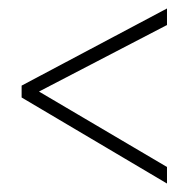

<svg xmlns="http://www.w3.org/2000/svg" viewBox="-20 -580 445 453"><path d="M374 -147V-186L72 -364L374 -521V-560L31 -378V-350Z"/></svg>

Font: Noto Sans Sinhala ExtraCondensed ExtraLight
Style: Regular
Weight: 200
Width: 2
Designer: Jelle Bosma - Monotype Design Team
Foundry: Monotype Imaging Inc.
Version: Version 2.006